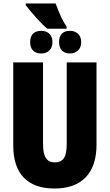

<svg xmlns="http://www.w3.org/2000/svg" viewBox="-20 -1072 629 1102"><path d="M534 -242Q534 -119 472 -54.5Q410 10 292 10Q177 10 116.5 -52.5Q56 -115 56 -238V-714H227V-246Q227 -190 243.5 -165Q260 -140 294 -140Q331 -140 347 -164.5Q363 -189 363 -247V-714H534ZM362 -921V-907H252Q224 -930 189 -969Q154 -1008 128 -1042V-1052H299Q317 -1005 330.5 -975Q344 -945 362 -921ZM281 -830Q281 -800 263.5 -782.5Q246 -765 217 -765Q186 -765 169.5 -782Q153 -799 153 -830Q153 -862 169.5 -878.5Q186 -895 217 -895Q246 -895 263.5 -878Q281 -861 281 -830ZM446 -830Q446 -800 428 -782.5Q410 -765 381 -765Q352 -765 335.5 -782Q319 -799 319 -830Q319 -862 335 -878.5Q351 -895 381 -895Q410 -895 428 -878Q446 -861 446 -830Z"/></svg>

Font: Noto Sans UI CondBlack
Style: Regular
Weight: 900
Width: 3
Designer: Monotype Design Team
Foundry: Monotype Imaging Inc.
Version: Version 1.001